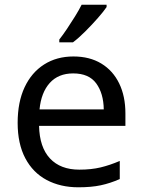

<svg xmlns="http://www.w3.org/2000/svg" viewBox="-20 -786 604 816"><path d="M292 -546Q361 -546 410.5 -516Q460 -486 486.5 -431.5Q513 -377 513 -304V-251H146Q148 -160 192.5 -112.5Q237 -65 317 -65Q368 -65 407.5 -74.5Q447 -84 489 -102V-25Q448 -7 408 1.5Q368 10 313 10Q237 10 178.5 -21Q120 -52 87.5 -113.5Q55 -175 55 -264Q55 -352 84.5 -415Q114 -478 167.5 -512Q221 -546 292 -546ZM291 -474Q228 -474 191.5 -433.5Q155 -393 148 -321H421Q420 -389 389 -431.5Q358 -474 291 -474ZM433 -756Q421 -738 396 -709.5Q371 -681 342.5 -652.5Q314 -624 290 -606H232V-618Q247 -637 264.5 -663Q282 -689 299 -716.5Q316 -744 327 -766H433Z"/></svg>

Font: Noto Sans Batak
Style: Regular
Weight: 400
Designer: Monotype Design Team
Foundry: Monotype Imaging Inc.
Version: Version 2.002; ttfautohint (v1.8.4.7-5d5b)